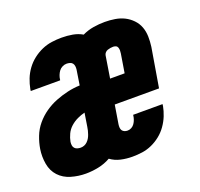

<svg xmlns="http://www.w3.org/2000/svg" viewBox="-103 -650 804 770"><g transform="rotate(-20 299.0 -265.0)"><path d="M139 8Q107 8 76.5 -1Q46 -10 26 -31.5Q6 -53 0.5 -84.5Q-5 -116 0 -148Q4 -173 14 -199Q24 -225 42 -246.5Q60 -268 83 -284Q106 -300 131.5 -310Q157 -320 183 -326Q209 -332 236 -333L246 -397Q247 -404 246 -411.5Q245 -419 241 -424Q237 -429 230 -431Q223 -433 216 -433Q207 -433 198 -428.5Q189 -424 183.5 -416.5Q178 -409 174.5 -400Q171 -391 170 -382Q170 -381 170 -380.5Q170 -380 169 -379H44Q44 -381 44.5 -383Q45 -385 45 -387Q49 -408 57 -428.5Q65 -449 78.5 -467.5Q92 -486 110 -500Q128 -514 148.5 -523Q169 -532 190.5 -535Q212 -538 233 -538Q257 -538 279.5 -534Q302 -530 321 -519Q344 -530 368.5 -534Q393 -538 417 -538Q439 -538 460.5 -534.5Q482 -531 500 -522Q518 -513 532.5 -498Q547 -483 554 -464Q561 -445 561.5 -423.5Q562 -402 559 -380L531 -213H342L329 -133Q328 -126 328.5 -119Q329 -112 332.5 -107Q336 -102 342 -99.5Q348 -97 355 -97Q364 -97 372 -101.5Q380 -106 385 -113.5Q390 -121 393 -129.5Q396 -138 397 -147Q397 -147 397 -148Q397 -149 397 -149H523Q522 -147 522 -145.5Q522 -144 522 -142Q518 -121 510 -101Q502 -81 489 -62.5Q476 -44 458.5 -30Q441 -16 421 -7Q401 2 380 5Q359 8 338 8Q312 8 288 2.5Q264 -3 245 -17Q220 -3 192.5 2.5Q165 8 139 8ZM360 -317H422L435 -397Q436 -403 436 -409.5Q436 -416 434 -422Q432 -428 426.5 -430.5Q421 -433 415 -433Q409 -433 403 -432Q397 -431 391 -429Q385 -427 380.5 -422Q376 -417 375 -411ZM155 -97Q163 -97 170.5 -100Q178 -103 184 -109Q190 -115 194 -122Q198 -129 200.5 -136.5Q203 -144 205 -151.5Q207 -159 208 -167L217 -224Q201 -220 185 -212.5Q169 -205 155.5 -193Q142 -181 134.5 -165Q127 -149 124 -133Q123 -125 124 -118Q125 -111 129.5 -106Q134 -101 141 -99Q148 -97 155 -97Z"/></g></svg>

Font: Iosevka Curly XBdExObl
Style: Regular
Weight: 800
Width: 7
Italic angle: -9°
Monospace: yes
Designer: Belleve Invis
Foundry: Belleve Invis
Version: Version 11.1.0; ttfautohint (v1.8.3)